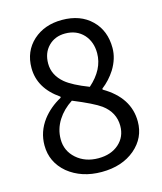

<svg xmlns="http://www.w3.org/2000/svg" viewBox="-111 -809 764 903"><g transform="rotate(-15 271.0 -357.5)"><path d="M272.5 12.7Q174.8 12.7 108.4 -41Q43.9 -95.7 43.9 -177.7Q43.9 -244.1 85 -298.8Q120.1 -344.7 175.8 -375V-379.9Q79.1 -446.3 79.1 -544.9Q79.1 -626 134.8 -676.8Q190.4 -726.6 275.4 -726.6Q365.2 -726.6 418.9 -673.8Q471.7 -622.1 471.7 -538.1Q471.7 -486.3 440.4 -435.5Q414.1 -394.5 376 -365.2V-360.4Q497.1 -290 497.1 -172.9Q497.1 -93.8 435.5 -41Q372.1 12.7 272.5 12.7ZM274.4 -53.7Q335.9 -53.7 374 -87.4Q412.1 -121.1 412.1 -174.8Q412.1 -240.2 355.5 -282.2Q320.3 -307.6 222.7 -347.7Q177.7 -318.4 152.3 -278.3Q125 -235.4 125 -185.5Q125 -128.9 167.5 -91.3Q210 -53.7 274.4 -53.7ZM321.3 -388.7Q395.5 -454.1 395.5 -533.2Q395.5 -587.9 363.3 -624Q329.1 -661.1 273.4 -661.1Q223.6 -661.1 191.9 -628.9Q160.2 -596.7 160.2 -544.9Q160.2 -488.3 209 -447.3Q243.2 -418.9 321.3 -388.7Z"/></g></svg>

Font: Bpmf GenSeki Gothic R
Style: R
Weight: 400
Foundry: But Ko
Version: Version 1.320